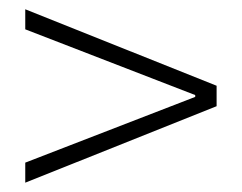

<svg xmlns="http://www.w3.org/2000/svg" viewBox="-20 -538 519 412"><path d="M34.2 -146V-189L398.9 -330.1V-334L34.2 -475.1V-518.1L444.8 -354V-310.1Z"/></svg>

Font: SourceSansPro-Light
Style: Regular
Weight: 300
Designer: Paul D. Hunt
Foundry: Adobe Systems Incorporated
Version: Version 2.020;PS 2.0;hotconv 1.0.86;makeotf.lib2.5.63406